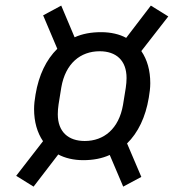

<svg xmlns="http://www.w3.org/2000/svg" viewBox="-20 -696 640 693"><path d="M280.2 -117.9C316.1 -117.9 348 -123.9 376.1 -136.7L424.7 -22.4L490.1 -57.5L438.6 -178.3C478.3 -217 505.3 -273.1 517 -343C520.2 -361.9 522.4 -378.9 522.4 -395.6C522.4 -441.8 511.4 -480.5 490.1 -511.7L587.4 -636.7L524.5 -675.8L435.4 -559.3C411.9 -572.4 380 -579.9 345.2 -579.9C309.3 -579.9 277.3 -574.2 249.3 -561.4L201 -675.8L135.7 -640.6L186.8 -519.9C147 -480.8 120 -425.1 108.3 -355.1C105.1 -336.3 103 -318.9 103 -302.2C103 -256.4 114.3 -217.3 135.3 -186.4L38.4 -61.4L101.2 -22.4L190.3 -138.5C213.8 -125.7 245.4 -117.9 280.2 -117.9ZM188.6 -283.7C188.6 -294.7 189.6 -307.5 191.4 -319.2L201.3 -380.7C216.3 -467 270.2 -511 339.8 -511C398.8 -511 436.8 -478.3 436.8 -414.4C436.8 -403.4 435.7 -390.6 433.9 -378.6L424 -317.5C409.1 -231.2 355.1 -187.1 285.9 -187.1C226.9 -187.1 188.6 -219.8 188.6 -283.7Z"/></svg>

Font: Margiela Mono Italic Text It
Style: Regular
Weight: 400
Designer: Mike Abbink, Paul van der Laan, Pieter van Rosmalen
Foundry: Bold Monday
Version: Version 2.003 2021